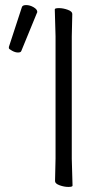

<svg xmlns="http://www.w3.org/2000/svg" viewBox="-20 -732 423 757"><path d="M197 -18 199 -107V-589L196 -695Q196 -700 212.5 -700Q229 -700 247 -693.5Q265 -687 265 -677L263 -588V-106L266 0Q266 5 249.5 5Q233 5 215 -1.5Q197 -8 197 -18ZM66 -703Q68 -712 83 -712Q98 -712 112.5 -703.5Q127 -695 127 -685Q127 -683 126 -682L64 -531Q62 -525 51 -525Q40 -525 27.5 -532Q15 -539 15 -542V-547Z"/></svg>

Font: LXGW WenKai Light
Style: Regular
Weight: 300
Designer: LXGW / Fontworks Inc.
Foundry: LXGW / Fontworks Inc.
Version: Version 1.501; October 10, 2024